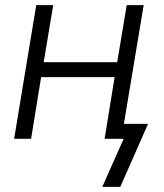

<svg xmlns="http://www.w3.org/2000/svg" viewBox="-20 -540 640 747"><path d="M378 187 461 0H387L426 -240H140L101 0H35L121 -520H187L150 -298H436L473 -520H539L462 -58H556L448 187Z"/></svg>

Font: Iosevka Aile Light
Style: Italic
Weight: 300
Italic angle: -9°
Designer: Belleve Invis
Foundry: Belleve Invis
Version: Version 31.1.0; ttfautohint (v1.8.4)